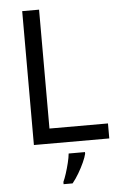

<svg xmlns="http://www.w3.org/2000/svg" viewBox="-61 -757 647 1020"><g transform="rotate(-5 262.0 -246.5)"><path d="M97 0V-714H187V-80H499V0ZM364 70Q360 88 347.5 115.5Q335 143 318.5 171Q302 199 284 221H236V209Q244 192 252.5 165.5Q261 139 268 110.5Q275 82 277 61H364Z"/></g></svg>

Font: Noto Sans Thai
Style: Regular
Weight: 400
Designer: Monotype Design Team
Foundry: Monotype Imaging Inc.
Version: Version 2.001